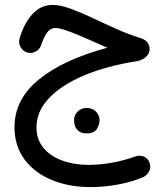

<svg xmlns="http://www.w3.org/2000/svg" viewBox="-20 -450 680 789"><path d="M196.8 -429.7Q227.5 -429.7 270 -414.3Q312.5 -398.9 360.8 -376Q409.2 -353 459 -330.8Q508.8 -308.6 554.7 -294.4Q594.7 -283.2 594.7 -247.6Q594.7 -230.5 580.8 -217Q566.9 -203.6 543 -198.7Q418 -179.2 325.2 -139.9Q232.4 -100.6 181.2 -46.4Q129.9 7.8 129.9 73.2Q129.9 122.6 158 157Q186 191.4 234.9 209.5Q283.7 227.5 344.7 227.5Q389.6 227.5 439.2 218.8Q488.8 210 534.7 193.4Q553.2 186.5 570.1 193.1Q586.9 199.7 593.8 216.8Q601.1 234.4 593.8 251.7Q586.4 269 569.3 277.3Q522 297.9 464.6 308.3Q407.2 318.8 352.1 318.8Q262.7 318.8 191.9 289.3Q121.1 259.8 80.3 204.6Q39.6 149.4 39.6 72.3Q39.6 -41.5 139.2 -123Q238.8 -204.6 420.9 -253.9Q395 -265.1 364 -279.1Q333 -293 302.5 -305.7Q272 -318.4 247.1 -326.7Q222.2 -335 209 -335Q186.5 -335 172.9 -315.2Q159.2 -295.4 149.9 -267.1Q145 -249 128.2 -239Q111.3 -229 93.3 -233.9Q75.2 -238.8 65.2 -255.6Q55.2 -272.5 60.1 -290.5Q76.7 -350.1 111.3 -389.9Q146 -429.7 196.8 -429.7ZM284.2 43.9Q284.2 24.4 298.6 9Q313 -6.3 335.9 -6.3Q352.1 -6.3 363.3 0.2Q374.5 6.8 380.9 17.1Q389.2 29.3 389.2 44.4Q389.2 60.5 378.4 79.3Q367.7 98.1 335.9 98.1Q314.9 98.1 303.7 88.9Q292.5 79.6 288.1 67.4Q284.2 57.1 284.2 43.9Z"/></svg>

Font: Mikhak-DS2-FD Medium
Style: Regular
Weight: 500
Designer: Amin Abedi
Version: Version 3.4